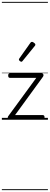

<svg xmlns="http://www.w3.org/2000/svg" viewBox="-20 -1287 535 2064"><path d="M86 0Q68 0 64.5 -13.5Q61 -27 67 -36L370 -450H88Q78 -450 73 -455.5Q68 -461 68 -475Q68 -488 73 -494Q78 -500 88 -500H427Q436 -500 441.5 -494Q447 -488 447.5 -479.5Q448 -471 442 -462L142 -50H439Q449 -50 454 -44Q459 -38 459 -23Q459 -11 454 -5.5Q449 0 439 0ZM210 -623Q203 -623 193 -631Q183 -639 183 -647Q183 -649 184.5 -651.5Q186 -654 188 -659L307 -827Q310 -832 314 -834.5Q318 -837 324 -837Q330 -837 338.5 -832Q347 -827 353.5 -820.5Q360 -814 360 -808Q360 -803 359 -800.5Q358 -798 354 -793L223 -632Q217 -623 210 -623ZM0 747H495V757H0ZM0 -20H495V0H0ZM0 -505H495V-500H0ZM0 -1267H495V-1257H0Z"/></svg>

Font: Playwrite VN Guides
Style: Regular
Weight: 400
Designer: Veronika Burian, José Scaglione
Foundry: TypeTogether
Version: Version 1.003